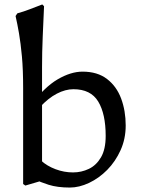

<svg xmlns="http://www.w3.org/2000/svg" viewBox="-20 -832 635 863"><path d="M50 -760 58 -772Q87 -780 114 -790.5Q141 -801 170 -812L178 -804Q175 -736 172 -667Q169 -598 169 -530V-20L94 2L84 -5V-435Q84 -519 78.5 -578.5Q73 -638 65.5 -681.5Q58 -725 50 -760ZM545 -268Q545 -208 522 -157Q499 -106 462 -68.5Q425 -31 380.5 -10Q336 11 294 11Q238 11 198.5 -1.5Q159 -14 140 -25L165 -110Q191 -86 229.5 -71.5Q268 -57 308 -57Q346 -57 379.5 -73Q413 -89 434 -125Q455 -161 455 -221Q455 -320 421.5 -375.5Q388 -431 310 -431Q274 -431 235.5 -411Q197 -391 159 -350Q157 -343 146.5 -343Q136 -343 127 -348Q118 -353 120 -360Q179 -440 238.5 -475Q298 -510 351 -510Q418 -510 461 -477Q504 -444 524.5 -389Q545 -334 545 -268Z"/></svg>

Font: Anvers
Style: Regular
Weight: 400
Designer: Ishtar van Looy
Version: Version 1.000